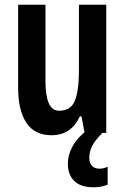

<svg xmlns="http://www.w3.org/2000/svg" viewBox="-20 -564 530 815"><path d="M431 -544V0H339L326 -70H319Q282 10 199 10Q126 10 91.5 -43.5Q57 -97 57 -190V-544H173V-221Q173 -94 230 -94Q281 -94 298 -137Q315 -180 315 -264V-544ZM359 107Q359 127 370 139.5Q381 152 402 152Q414 152 422 149.5Q430 147 437 144V220Q427 224 412 227.5Q397 231 377 231Q323 231 295.5 204.5Q268 178 268 130Q268 94 288.5 56.5Q309 19 353 -14L415 0Q382 33 370.5 57Q359 81 359 107Z"/></svg>

Font: Noto Sans Bengali ExtraCondensed SemiBold
Style: Regular
Weight: 600
Width: 2
Designer: Joana Ranito - Universal Thirst; Jelle Bosma - Monotype Design Team
Foundry: Universal Thirst ehf.
Version: Version 3.000; ttfautohint (v1.8.4.7-5d5b)